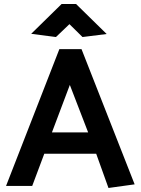

<svg xmlns="http://www.w3.org/2000/svg" viewBox="-20 -924 699 954"><path d="M418 -266H238L327 -502ZM275 -680 10 0H140L200 -160H458L519 10L649 -8L385 -680ZM325 -804 390 -740 510 -755 358 -904H286L135 -756L258 -740Z"/></svg>

Font: Catamaran Thin
Style: Bold
Weight: 700
Version: Version 2.000